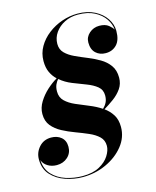

<svg xmlns="http://www.w3.org/2000/svg" viewBox="-119 -839 752 928"><g transform="rotate(-15 257.0 -375.0)"><path d="M420 -177Q420 -125 386 -82.5Q352 -40 297.2 -15Q242.5 10 180 10Q136 10 93.8 -4.5Q51.5 -19 23.8 -49.2Q-4 -79.5 -4 -127.5Q-4 -162 19.2 -188.2Q42.5 -214.5 80 -214.5Q110 -214.5 130 -197.8Q150 -181 150 -150Q150 -118.5 128 -98.5Q106 -78.5 73.5 -78.5Q47.5 -78.5 28 -90.8Q8.5 -103 2 -122.5Q4 -77.5 30.5 -49.2Q57 -21 97.2 -8Q137.5 5 180 5Q231.5 5 264.8 -13.2Q298 -31.5 314.2 -57.5Q330.5 -83.5 330.5 -106.5Q330.5 -134.5 311.8 -152.5Q293 -170.5 263 -183.5Q233 -196.5 199.8 -208.8Q166.5 -221 136.8 -236.8Q107 -252.5 88 -275.8Q69 -299 69 -335Q69 -366 86.8 -394.8Q104.5 -423.5 130.2 -446.8Q156 -470 180.5 -484Q162.5 -500.5 151.5 -524Q140.5 -547.5 140.5 -580.5Q140.5 -619.5 159.5 -652.2Q178.5 -685 210 -709.2Q241.5 -733.5 280 -746.8Q318.5 -760 358 -760Q407 -760 443 -741.5Q479 -723 498.8 -693.5Q518.5 -664 518.5 -631Q518.5 -585 497 -562.5Q475.5 -540 442 -540Q412 -540 392.5 -558.2Q373 -576.5 373 -611Q373 -638.5 394.2 -657.2Q415.5 -676 444.5 -676Q474 -676 490.8 -662.5Q507.5 -649 512.5 -638.5Q510.5 -666.5 492.5 -693.2Q474.5 -720 441 -737.5Q407.5 -755 358 -755Q321.5 -755 291.8 -740Q262 -725 244.2 -699.5Q226.5 -674 226.5 -643.5Q226.5 -615.5 244.5 -597.5Q262.5 -579.5 290.5 -566.5Q318.5 -553.5 350 -540.8Q381.5 -528 409.5 -511.8Q437.5 -495.5 455.2 -471Q473 -446.5 473 -409.5Q473 -378.5 456.5 -354.8Q440 -331 415 -312.8Q390 -294.5 365 -279.5Q389 -262.5 404.5 -238Q420 -213.5 420 -177ZM165.5 -421.5Q165.5 -392 184.8 -373.5Q204 -355 234.2 -341.8Q264.5 -328.5 297.8 -315.2Q331 -302 359 -283.5Q371.5 -295.5 378.5 -309.8Q385.5 -324 385.5 -343.5Q385.5 -372 365 -388.8Q344.5 -405.5 312.8 -417.5Q281 -429.5 247 -443Q213 -456.5 186.5 -479Q178 -469.5 171.8 -455.8Q165.5 -442 165.5 -421.5Z"/></g></svg>

Font: Bodoni* 36pt
Style: Bold Italic
Weight: 700
Italic angle: -13°
Version: Version 2.3